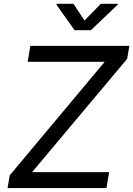

<svg xmlns="http://www.w3.org/2000/svg" viewBox="-20 -962 682 982"><path d="M18.6 0 29.8 -65.4 515.6 -646H121.6L135.3 -727.5H641.6L630.4 -661.1L144 -81.5H538.1L524.4 0ZM356 -942.4 412.1 -856.9 495.6 -942.4H583L582 -938L444.8 -807.6H361.3L268.6 -938L269.5 -942.4Z"/></svg>

Font: Inter Variable
Style: Italic
Weight: 400
Italic angle: -9.39999°
Designer: Rasmus Andersson
Foundry: rsms
Version: Version 4.001;git-9221beed3